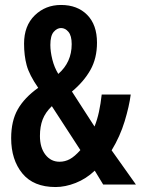

<svg xmlns="http://www.w3.org/2000/svg" viewBox="-20 -744 568 774"><path d="M226 -724Q292 -724 331.5 -684Q371 -644 371 -572Q371 -509 344.5 -462Q318 -415 270 -375L361 -234Q372 -261 379 -293.5Q386 -326 390 -363H507Q501 -316 482.5 -255Q464 -194 430 -138L528 0H396L362 -56Q327 -23 285 -6.5Q243 10 204 10Q115 10 70 -45Q25 -100 25 -187Q25 -256 51.5 -303Q78 -350 134 -390Q98 -442 87.5 -481Q77 -520 77 -568Q77 -640 120 -682Q163 -724 226 -724ZM226 -631Q210 -631 196.5 -615.5Q183 -600 183 -563Q183 -536 191 -504Q199 -472 215 -446Q269 -493 269 -566Q269 -600 256 -615.5Q243 -631 226 -631ZM189 -316Q163 -291 152 -262.5Q141 -234 141 -196Q141 -149 163 -120.5Q185 -92 220 -92Q242 -92 261.5 -102.5Q281 -113 304 -139Z"/></svg>

Font: Noto Sans Gujarati UI ExtraCondensed SemiBold
Style: Regular
Weight: 600
Width: 2
Designer: Jelle Bosma - Monotype Design Team, Universal Thirst
Foundry: Monotype Imaging Inc.
Version: Version 2.106; ttfautohint (v1.8.4.7-5d5b)